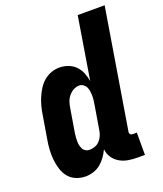

<svg xmlns="http://www.w3.org/2000/svg" viewBox="-137 -825 784 924"><g transform="rotate(-20 254.5 -363.5)"><path d="M143 8Q117 8 94 -1.5Q71 -11 56 -29.5Q41 -48 33.5 -72Q26 -96 23.5 -121Q21 -146 22.5 -172Q24 -198 29 -225L49 -345Q52 -365 57.5 -385.5Q63 -406 71.5 -426Q80 -446 92 -465Q104 -484 121 -498.5Q138 -513 159 -520.5Q180 -528 201 -528Q224 -528 245.5 -520Q267 -512 282.5 -496.5Q298 -481 306.5 -460Q315 -439 319 -416L371 -735H509L409 -126Q408 -122 408.5 -118Q409 -114 411.5 -111Q414 -108 417.5 -107Q421 -106 425 -106H445V8H406Q382 8 359 4Q336 0 316.5 -11.5Q297 -23 284 -42Q271 -61 269 -85Q260 -66 247.5 -48.5Q235 -31 219 -18Q203 -5 182.5 1.5Q162 8 143 8ZM204 -106Q217 -106 231 -111Q245 -116 255 -126.5Q265 -137 271 -150.5Q277 -164 279 -178L299 -298Q301 -310 302.5 -321.5Q304 -333 304 -345Q304 -357 302.5 -368.5Q301 -380 296.5 -390Q292 -400 282.5 -407Q273 -414 261 -414Q246 -414 231.5 -406Q217 -398 206.5 -385Q196 -372 191 -356.5Q186 -341 184 -326L164 -206Q162 -195 161.5 -184.5Q161 -174 161 -163.5Q161 -153 163.5 -143Q166 -133 170.5 -124.5Q175 -116 184 -111Q193 -106 204 -106Z"/></g></svg>

Font: Iosevka Heavy
Style: Italic
Weight: 900
Italic angle: -9°
Monospace: yes
Designer: Belleve Invis
Foundry: Belleve Invis
Version: Version 32.5.0; ttfautohint (v1.8.4)